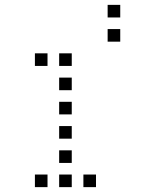

<svg xmlns="http://www.w3.org/2000/svg" viewBox="-20 -796 640 792"><path d="M425 -776Q424 -776 424 -776Q424 -776 424 -775V-725Q424 -724 424 -724Q424 -724 425 -724H475Q476 -724 476 -724Q476 -724 476 -725V-775Q476 -776 476 -776Q476 -776 475 -776ZM425 -676Q424 -676 424 -676Q424 -676 424 -675V-625Q424 -624 424 -624Q424 -624 425 -624H475Q476 -624 476 -624Q476 -624 476 -625V-675Q476 -676 476 -676Q476 -676 475 -676ZM125 -576Q124 -576 124 -576Q124 -576 124 -575V-525Q124 -524 124 -524Q124 -524 125 -524H175Q176 -524 176 -524Q176 -524 176 -525V-575Q176 -576 176 -576Q176 -576 175 -576ZM225 -576Q224 -576 224 -576Q224 -576 224 -575V-525Q224 -524 224 -524Q224 -524 225 -524H275Q276 -524 276 -524Q276 -524 276 -525V-575Q276 -576 276 -576Q276 -576 275 -576ZM225 -476Q224 -476 224 -476Q224 -476 224 -475V-425Q224 -424 224 -424Q224 -424 225 -424H275Q276 -424 276 -424Q276 -424 276 -425V-475Q276 -476 276 -476Q276 -476 275 -476ZM225 -376Q224 -376 224 -376Q224 -376 224 -375V-325Q224 -324 224 -324Q224 -324 225 -324H275Q276 -324 276 -324Q276 -324 276 -325V-375Q276 -376 276 -376Q276 -376 275 -376ZM225 -276Q224 -276 224 -276Q224 -276 224 -275V-225Q224 -224 224 -224Q224 -224 225 -224H275Q276 -224 276 -224Q276 -224 276 -225V-275Q276 -276 276 -276Q276 -276 275 -276ZM225 -176Q224 -176 224 -176Q224 -176 224 -175V-125Q224 -124 224 -124Q224 -124 225 -124H275Q276 -124 276 -124Q276 -124 276 -125V-175Q276 -176 276 -176Q276 -176 275 -176ZM125 -76Q124 -76 124 -76Q124 -76 124 -75V-25Q124 -24 124 -24Q124 -24 125 -24H175Q176 -24 176 -24Q176 -24 176 -25V-75Q176 -76 176 -76Q176 -76 175 -76ZM225 -76Q224 -76 224 -76Q224 -76 224 -75V-25Q224 -24 224 -24Q224 -24 225 -24H275Q276 -24 276 -24Q276 -24 276 -25V-75Q276 -76 276 -76Q276 -76 275 -76ZM325 -76Q324 -76 324 -76Q324 -76 324 -75V-25Q324 -24 324 -24Q324 -24 325 -24H375Q376 -24 376 -24Q376 -24 376 -25V-75Q376 -76 376 -76Q376 -76 375 -76Z"/></svg>

Font: Doto
Style: Regular
Weight: 400
Monospace: yes
Version: Version 1.000